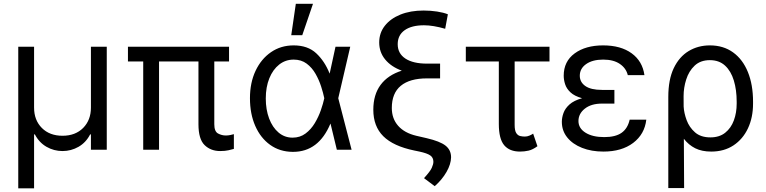

<svg xmlns="http://www.w3.org/2000/svg" viewBox="-20 -793 4060 1017"><path d="M160.5 204.5H76.7V-545.5H160.5V-223Q160.5 -156.6 201.7 -115.2Q242.9 -73.9 311.1 -73.9Q379.3 -73.9 420.5 -115.4Q461.6 -157 461.6 -223V-545.5H545.5V0H461.6V-81H457.4Q435.4 -38 396 -15.4Q356.5 7.1 311.1 7.1Q265.6 7.1 226.4 -15.4Q187.1 -38 164.8 -81H160.5Z M1146.3 7.1Q1096.2 7.1 1063.7 -24.5Q1031.2 -56.1 1031.2 -134.9V-467.3H822.4V0H738.6V-467.3H657.7V-545.5H1193.2V-467.3H1115.1V-134.9Q1115.1 -96.6 1134.9 -85.9Q1154.8 -75.3 1176.1 -75.3Q1187.9 -75.3 1200.1 -77.8Q1212.4 -80.3 1218.8 -82.4V-4.3Q1208.1 -1.1 1190 3Q1171.9 7.1 1146.3 7.1Z M1581 -606.5H1522.7L1546.9 -772.7H1637.8ZM1532.3 11.4H1529.8Q1461.6 10.7 1410.9 -25.7Q1360.1 -62.1 1332 -126.1Q1304 -190 1304 -272.7Q1304 -354.8 1333.6 -417.8Q1363.3 -480.8 1415.5 -516.7Q1467.7 -552.6 1535.5 -552.6Q1610.1 -552.6 1655 -510.8Q1699.9 -469.1 1725.9 -403.4H1726.2L1757.1 -545.5H1835.2L1771.7 -272.7L1842.3 0H1764.2L1730.8 -137.8H1730.1Q1667.6 11.4 1532.3 11.4ZM1529.8 -63.9Q1569.2 -63.9 1598.4 -85.8Q1627.5 -107.6 1647.4 -140.8Q1667.3 -174 1679.5 -209.3Q1691.8 -244.7 1697.4 -271.3L1697.8 -272.7L1697.4 -274.1Q1692.1 -300.1 1681.1 -334.5Q1670.1 -369 1651.6 -401.6Q1633.2 -434.3 1604.6 -455.8Q1576 -477.3 1535.5 -477.3Q1492.2 -477.3 1458.8 -451Q1425.4 -424.7 1406.6 -378.2Q1387.8 -331.7 1387.8 -271.3Q1387.8 -212.4 1405.5 -165.3Q1423.3 -118.3 1455.3 -91.1Q1487.2 -63.9 1529.8 -63.9Z M2282.7 193.2 2225.9 150.6Q2258.9 114.7 2267.2 95.7Q2275.6 76.7 2275.6 63.9Q2275.6 41.9 2259.2 30.4Q2242.9 18.8 2201.7 9.9L2174.7 4.3Q2063.2 -18.8 2010.3 -71.4Q1957.4 -123.9 1957.4 -211.6Q1957.4 -291.5 1996.1 -343.6Q2034.8 -395.6 2108.3 -418.7Q2052.2 -439.3 2020.4 -477.8Q1988.6 -516.3 1988.6 -568.2Q1988.6 -618.6 2018.5 -656.6Q2048.3 -694.6 2101.2 -715.9Q2154.1 -737.2 2223.7 -737.2Q2260.7 -737.2 2295.1 -731.9Q2329.5 -726.6 2352.3 -717.3L2338.1 -640.6Q2273.8 -659.1 2225.9 -659.1Q2160.2 -659.1 2123.4 -633Q2086.6 -606.9 2086.6 -558.9Q2086.6 -509.6 2127.3 -482.8Q2168 -456 2241.5 -456H2311.1V-377.8H2241.5Q2150.6 -377.8 2103 -338.6Q2055.4 -299.4 2055.4 -220.9Q2055.4 -164.8 2088.8 -126.8Q2122.2 -88.8 2184.7 -73.9L2240.1 -61.1Q2310.4 -44.7 2339.8 -21.7Q2369.3 1.4 2369.3 40.5Q2368.6 76.7 2345.2 117.7Q2321.7 158.7 2282.7 193.2Z M2734.4 9.9Q2679 9.9 2650.6 -23.8Q2622.2 -57.5 2622.2 -136.4V-467.3H2447.4V-545.5H2890.6V-467.3H2706V-132.1Q2706 -100.9 2714.7 -87.9Q2723.4 -74.9 2736 -72.3Q2748.6 -69.6 2759.9 -69.6Q2772.7 -69.6 2784.6 -74.8Q2796.5 -79.9 2804 -85.2L2826.7 -18.5Q2802.2 -0.4 2780 4.8Q2757.8 9.9 2734.4 9.9Z M3176.1 9.9Q3112.9 9.9 3063 -9.8Q3013.1 -29.5 2984.6 -65Q2956 -100.5 2956 -147.7Q2956 -170.1 2964.7 -194.4Q2973.4 -218.8 2996.6 -239.7Q3019.9 -260.7 3063.2 -272.7Q3022.7 -284.1 3001.8 -303.8Q2980.8 -323.5 2973.4 -346.8Q2965.9 -370 2965.9 -392Q2965.9 -467.7 3023.8 -510.1Q3081.7 -552.6 3174.7 -552.6Q3268.1 -552.6 3325.6 -510.8Q3383.2 -469.1 3393.5 -394.9H3305.4Q3296.5 -431.8 3263.1 -454.5Q3229.8 -477.3 3174.7 -477.3Q3118.6 -477.3 3084.9 -453.7Q3051.1 -430 3051.1 -392Q3051.1 -358 3080.4 -337.4Q3109.7 -316.8 3169 -316.8H3234.4V-244.3H3169Q3111.5 -244.3 3077.8 -217.5Q3044 -190.7 3044 -152Q3044 -113.6 3081.3 -90.2Q3118.6 -66.8 3180.4 -66.8Q3240.1 -66.8 3272.4 -89.5Q3304.7 -112.2 3315.3 -159.1H3403.4Q3394.5 -82 3333.8 -36Q3273.1 9.9 3176.1 9.9Z M3603.7 203.1H3519.9V-279.8Q3519.9 -371.4 3548.8 -432Q3577.8 -492.5 3627.7 -522.5Q3677.6 -552.6 3740.1 -552.6Q3811.8 -552.6 3862.9 -515.6Q3914.1 -478.7 3941.4 -411.6Q3968.8 -344.5 3968.8 -254.3V-244.3Q3968.8 -170.5 3941.8 -113.1Q3914.8 -55.8 3865.1 -22.9Q3815.3 9.9 3747.2 9.9Q3697.8 9.9 3662.6 -7.6Q3627.5 -25.2 3602.3 -57.9ZM3742.9 -65.3Q3790.5 -65.3 3821.4 -90Q3852.3 -114.7 3867.2 -155.4Q3882.1 -196 3882.1 -244.3V-254.3Q3882.1 -316.8 3867 -366.7Q3851.9 -416.5 3820.5 -445.5Q3789.1 -474.4 3740.1 -474.4Q3690.3 -474.4 3659.4 -445.3Q3628.6 -416.2 3614.7 -371.8Q3600.9 -328.5 3600.9 -283.4L3601.2 -228.7Q3603 -194.6 3617 -156.6Q3631 -118.6 3661.4 -92Q3691.8 -65.3 3742.9 -65.3Z"/></svg>

Font: Linik Sans
Style: Regular
Weight: 400
Designer: Rasmus Andersson (font), Marc Monis (original base), Kil Hyung-jin (Pretendard portions), Cristiano Sobral (main changes
Foundry: rsms
Version: Version 3.018;May 31, 2022;FontCreator 14.0.0.2814 64-bit; t